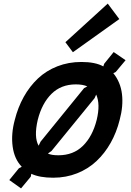

<svg xmlns="http://www.w3.org/2000/svg" viewBox="-20 -988 738 1078"><path d="M452.1 -493.2 470.2 -502.9Q445.3 -514.2 405.8 -514.2Q322.8 -514.2 269 -460.9Q215.3 -407.7 191.9 -314.9Q169.4 -218.3 196.8 -169.9L208 -192.9ZM522.9 -314.9Q544.4 -403.8 520 -457L511.2 -437L269 -140.1L249 -126Q268.1 -116.2 308.1 -116.2Q391.6 -116.2 445.6 -169.2Q499.5 -222.2 522.9 -314.9ZM651.9 -314.9Q634.3 -244.6 601.3 -186Q568.4 -127.4 521.7 -83.5Q475.1 -39.6 412.8 -14.9Q350.6 9.8 278.8 9.8Q202.6 9.8 155.8 -12.2L152.8 3.9L98.1 69.8L32.2 22.9L85.9 -43L102.1 -51.8Q60.5 -94.7 51 -165.3Q41.5 -235.8 63 -314.9Q80.6 -385.3 113.5 -444.3Q146.5 -503.4 193.1 -547.4Q239.7 -591.3 302.2 -615.7Q364.7 -640.1 437 -640.1Q515.1 -640.1 560.1 -615.2L564.9 -629.9L618.2 -695.8L685.1 -649.9L629.9 -584L616.2 -577.1Q656.7 -527.3 664.8 -460Q672.9 -392.6 651.9 -314.9ZM585 -967.8 649.9 -880.9 389.2 -694.8 347.2 -751Z"/></svg>

Font: Sinkin Sans 600 SemiBold Italic
Style: Regular
Weight: 600
Italic angle: -112°
Designer: Keith Bates
Foundry: K-Type
Version: Sinkin Sans (version 1.0)  by Keith Bates   •   © 2014   www